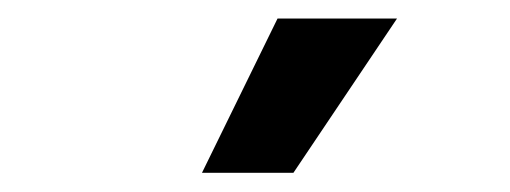

<svg xmlns="http://www.w3.org/2000/svg" viewBox="-20 -799 537 202"><path d="M192.5 -617.2H288.7L397.7 -779.5H272Z"/></svg>

Font: Margiela Sans Semi Bold
Style: Regular
Weight: 600
Designer: Stefan Endress, Andreas Faust
Version: Version 1.100;FEAKit 1.0